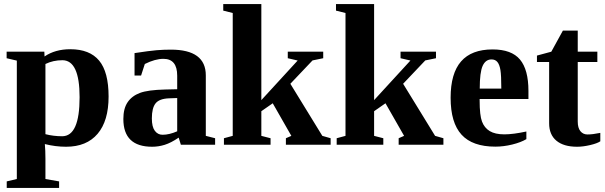

<svg xmlns="http://www.w3.org/2000/svg" viewBox="-20 -714 2985 947"><path d="M199.7 -435.5Q252 -471.2 326.7 -471.2Q422.4 -471.2 469 -415Q515.6 -358.9 515.6 -237.8Q515.6 -117.7 461.4 -54Q407.2 9.8 305.7 9.8Q253.9 9.8 201.2 -3.4Q204.1 28.8 204.1 68.8V168.9L271.5 180.7V212.9H13.2V180.7L63 168.9V-415L12.7 -426.8V-459H198.7ZM372.6 -234.4Q372.6 -417 287.6 -417Q242.2 -417 204.1 -398.4V-52.2Q243.7 -42 286.6 -42Q372.6 -42 372.6 -234.4Z M822.8 -469.2Q995.1 -469.2 995.1 -342.3V-43.9L1041 -32.2V0H872.1L861.3 -35.2Q823.2 -9.3 792.5 0.2Q761.7 9.8 730.5 9.8Q588.4 9.8 588.4 -127Q588.4 -178.7 609.4 -209.7Q630.4 -240.7 669.9 -255.6Q709.5 -270.5 794.4 -272.5L854 -273.9V-340.8Q854 -423.8 786.1 -423.8Q745.1 -423.8 694.3 -398.4L675.8 -341.3H643.6V-452.1Q717.3 -463.4 752 -466.3Q786.6 -469.2 822.8 -469.2ZM854 -230.5 813 -229Q765.6 -227.1 747.3 -204.1Q729 -181.2 729 -129.9Q729 -88.4 743.7 -68.8Q758.3 -49.3 781.7 -49.3Q814.9 -49.3 854 -66.4Z M1269 -220.2 1448.2 -415.5 1399.4 -426.8V-459H1574.2V-426.8L1521.5 -416L1412.1 -300.8L1569.8 -43.9L1610.8 -32.2V0H1390.1V-32.2L1417 -43.9L1325.2 -204.6L1269 -165.5V-43.9L1314.5 -32.2V0H1084.5V-32.2L1127.9 -43.9V-649.9L1081.1 -661.6V-693.8H1269Z M1825.2 -220.2 2004.4 -415.5 1955.6 -426.8V-459H2130.4V-426.8L2077.6 -416L1968.3 -300.8L2126 -43.9L2167 -32.2V0H1946.3V-32.2L1973.1 -43.9L1881.3 -204.6L1825.2 -165.5V-43.9L1870.6 -32.2V0H1640.6V-32.2L1684.1 -43.9V-649.9L1637.2 -661.6V-693.8H1825.2Z M2409.7 -470.2Q2502.9 -470.2 2544.7 -420.4Q2586.4 -370.6 2586.4 -265.6V-225.6H2345.7V-217.8Q2345.7 -145 2357.4 -114.3Q2369.1 -83.5 2395.5 -67.4Q2421.9 -51.3 2467.8 -51.3Q2510.7 -51.3 2576.2 -65.4V-27.8Q2549.3 -11.7 2506.6 -1.2Q2463.9 9.3 2423.3 9.3Q2310.5 9.3 2256.6 -49.6Q2202.6 -108.4 2202.6 -231.9Q2202.6 -352.1 2254.2 -411.1Q2305.7 -470.2 2409.7 -470.2ZM2404.3 -420.9Q2375 -420.9 2360.6 -389.2Q2346.2 -357.4 2346.2 -276.9H2452.6Q2452.6 -342.3 2448.2 -368.9Q2443.8 -395.5 2433.3 -408.2Q2422.9 -420.9 2404.3 -420.9Z M2826.2 9.8Q2760.3 9.8 2724.4 -20Q2688.5 -49.8 2688.5 -106V-408.2H2628.4V-439.9L2699.2 -459L2756.3 -563H2829.6V-459H2926.3V-408.2H2829.6V-114.7Q2829.6 -83 2842.8 -66.9Q2856 -50.8 2877.4 -50.8Q2903.3 -50.8 2940.9 -58.6V-17.1Q2926.3 -6.8 2890.9 1.5Q2855.5 9.8 2826.2 9.8Z"/></svg>

Font: Liberation Serif
Style: Bold
Weight: 700
Designer: Steve Matteson
Foundry: Ascender Corporation
Version: Version 2.1.5